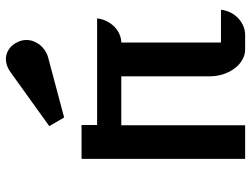

<svg xmlns="http://www.w3.org/2000/svg" viewBox="-122 -744 866 663"><g transform="rotate(-90 311.5 -413.0)"><path d="M93.8 -564.9H210.9V-511.2H579.1Q577.1 -494.1 569.6 -478.8Q562 -463.4 550.8 -452.1Q539.6 -440.9 525.1 -434.3Q510.7 -427.7 495.6 -427.7V-83.5H608.9Q606.9 -66.4 599.4 -51Q591.8 -35.6 580.1 -24.4Q568.4 -13.2 553.2 -6.6Q538.1 0 521 0H472.2Q453.1 0 436 -9.8Q418.9 -19.5 406.2 -36.4Q393.6 -53.2 386.2 -75.7Q378.9 -98.1 378.9 -124V-427.7H210V0H93.8ZM207 -676.3 393.1 -810.1Q415.5 -826.2 438.5 -826.2Q457 -826.2 472.9 -815.4Q488.8 -804.7 498 -784.2Q504.4 -770 504.4 -755.4Q504.4 -742.2 499.8 -730.2Q495.1 -718.3 487.1 -708.3Q479 -698.2 467.8 -690.9Q456.5 -683.6 443.8 -680.2L236.8 -625Z"/></g></svg>

Font: Atomic Age
Style: Regular
Weight: 400
Designer: James Grieshaber
Foundry: James Grieshaber
Version: Version 1.008; ttfautohint (v1.4.1) -l 6 -r 46 -G 0 -x 0 -H 